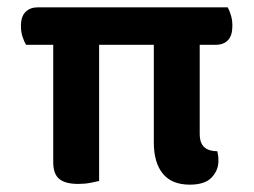

<svg xmlns="http://www.w3.org/2000/svg" viewBox="-20 -494 691 523"><path d="M37 -423Q37 -449 49.5 -461.5Q62 -474 83 -474H600Q605 -466 609 -452.5Q613 -439 613 -424Q613 -397 601 -384.5Q589 -372 568 -372H524V-130Q524 -104 536.5 -93Q549 -82 572 -82Q573 -77 574 -71Q575 -65 575 -56Q575 -30 556.5 -10.5Q538 9 497 9Q448 9 423.5 -21Q399 -51 399 -106V-372H250V-1Q242 1 226.5 4Q211 7 193 7Q158 7 141.5 -6.5Q125 -20 125 -52V-372H51Q46 -380 41.5 -393.5Q37 -407 37 -423Z"/></svg>

Font: Baloo Paaji 2 SemiBold
Style: Regular
Weight: 600
Designer: Shuchita Grover, Noopur Datye and Ek Type
Foundry: Ek Type
Version: Version 1.640;hotconv 1.0.111;makeotfexe 2.5.65597; ttfautoh